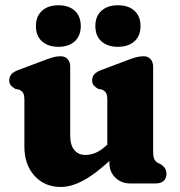

<svg xmlns="http://www.w3.org/2000/svg" viewBox="-20 -707 693 740"><path d="M401.6 -79V-104.6L393.6 -107.7V-321.4Q393.6 -341.8 388.2 -349.6Q382.7 -357.4 373.4 -361.4L358.4 -364.6Q348.1 -370.2 341.6 -377.7Q335.2 -385.2 335.2 -397.4Q335.2 -411.2 343.6 -420.8Q352.1 -430.4 370.4 -437.2L466.2 -473.2Q488.1 -481.7 503 -485.9Q517.9 -490.2 533.6 -490.2Q550.6 -490.2 560.4 -479Q570.2 -467.8 570.2 -450.2V-125.8Q570.2 -102.9 574.7 -93.8Q579.3 -84.7 587.2 -79.8L597.8 -74.8Q609.3 -68 615.4 -59Q621.6 -50 621.6 -36.8Q621.6 -19.7 610.7 -9.8Q599.9 0 580.6 0H480.8Q448.1 0 424.8 -22.2Q401.6 -44.5 401.6 -79ZM74 -141.6V-321.4Q74 -341.8 68.6 -349.6Q63.1 -357.4 53.8 -361.4L38.8 -364.6Q28.5 -370.2 22.1 -377.7Q15.6 -385.2 15.6 -397.4Q15.6 -411.2 24.1 -420.8Q32.5 -430.4 50.8 -437.2L146.6 -473.2Q168.5 -481.7 183.4 -485.9Q198.3 -490.2 214 -490.2Q231 -490.2 240.8 -479Q250.6 -467.8 250.6 -450.2V-184.4Q250.6 -147.8 266.3 -128.8Q282 -109.8 309.4 -109.8Q327.9 -109.8 347.4 -117.6Q367 -125.5 388.2 -144.6L407.2 -162.2L441 -123.4L416.6 -100.4Q352.5 -39.6 304.3 -13Q256 13.6 214.2 13.6Q152 13.6 113 -29.4Q74 -72.5 74 -141.6ZM205.1 -526.6Q165.2 -526.6 141.8 -547.8Q118.4 -568.9 118.4 -606.5Q118.4 -644.1 141.8 -665.4Q165.2 -686.7 205.1 -686.7Q245.4 -686.7 268.3 -665.4Q291.3 -644.1 291.3 -606.5Q291.3 -569.3 268.3 -548Q245.4 -526.6 205.1 -526.6ZM434.2 -526.6Q394.3 -526.6 370.9 -547.8Q347.5 -568.9 347.5 -606.5Q347.5 -644.1 370.9 -665.4Q394.3 -686.7 434.2 -686.7Q475.3 -686.7 498.4 -665.4Q521.6 -644.1 521.6 -606.5Q521.6 -569.3 498.4 -548Q475.3 -526.6 434.2 -526.6Z"/></svg>

Font: Fraunces SuperSoft 9pt
Style: Regular
Weight: 900
Version: Version 1.000;[b76b70a41]